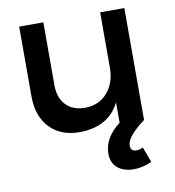

<svg xmlns="http://www.w3.org/2000/svg" viewBox="-83 -606 820 899"><g transform="rotate(-10 326.5 -156.5)"><path d="M568 0Q481 65 481 106Q481 134 507 134Q525 134 540 126L567 199Q524 219 482 219Q434 219 405 195Q376 171 376 127Q376 52 453 -7V-104Q401 2 263 4Q172 4 120 -51Q68 -106 68 -201V-532H183V-233Q183 -173 216 -138.5Q249 -104 307 -104Q374 -105 413.5 -151.5Q453 -198 453 -270V-532H568Z"/></g></svg>

Font: Montserrat-Arabic
Style: Regular
Weight: 400
Designer: Mohamed Gaber
Foundry: Kief Type Foundry
Version: Version 5.008;PS 005.008;hotconv 1.0.88;makeotf.lib2.5.64775